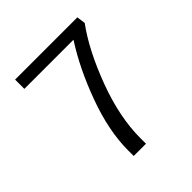

<svg xmlns="http://www.w3.org/2000/svg" viewBox="-178 -778 905 905"><g transform="rotate(-45 275.0 -325.0)"><path d="M60 -588.3V-650H475L480.8 -606.7Q404.2 -502.5 343.3 -339.6Q282.5 -176.7 282.5 -37.5V0H200.8V-37.5Q200.8 -166.7 256.7 -319.6Q312.5 -472.5 387.5 -588.3Z"/></g></svg>

Font: Boon
Style: Regular
Weight: 400
Designer: Sungsit Sawaiwan
Foundry: FontUni
Version: Version 3.0